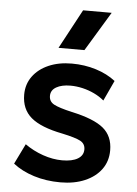

<svg xmlns="http://www.w3.org/2000/svg" viewBox="-55 -804 613 860"><g transform="rotate(5 252.0 -374.0)"><path d="M249 14.5Q184.5 14.5 129.2 -3Q74 -20.5 35.5 -51L80 -142Q117 -115.5 161.5 -100Q206 -84.5 248.5 -84.5Q293.5 -84.5 318.5 -99.5Q343.5 -114.5 343.5 -141.5Q343.5 -167 321.5 -179Q299.5 -191 238.5 -204Q141.5 -223 97.5 -260.2Q53.5 -297.5 53.5 -363Q53.5 -409.5 79.2 -445Q105 -480.5 150.2 -500.2Q195.5 -520 254.5 -520Q312 -520 363.2 -504Q414.5 -488 451.5 -459L409 -367.5Q389.5 -384 364.5 -396Q339.5 -408 311.8 -414.5Q284 -421 257 -421Q217.5 -421 193.2 -407Q169 -393 169 -367.5Q169 -342 191.5 -329.8Q214 -317.5 273 -304Q373 -282.5 416 -247Q459 -211.5 459 -147.5Q459 -98.5 432.5 -62.2Q406 -26 358.8 -5.8Q311.5 14.5 249 14.5ZM188.5 -585 283.5 -762H412L305 -585Z"/></g></svg>

Font: Geologica Roman Medium
Style: Regular
Weight: 500
Designer: Sindre Bremnes, Frode Helland
Foundry: Monokrom Skriftforlag AS
Version: Version 1.010;gftools[0.9.28]